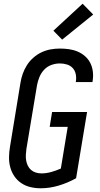

<svg xmlns="http://www.w3.org/2000/svg" viewBox="-20 -1004 540 1032"><path d="M199 8Q170 8 143 1.5Q116 -5 94 -20Q72 -35 57 -57Q42 -79 35 -105.5Q28 -132 28.5 -160Q29 -188 34 -217L90 -559Q94 -584 102.5 -608Q111 -632 125 -654Q139 -676 159.5 -694Q180 -712 203.5 -723Q227 -734 252 -738.5Q277 -743 302 -743Q327 -743 351.5 -739.5Q376 -736 398 -726.5Q420 -717 437.5 -701.5Q455 -686 465.5 -665Q476 -644 479 -619.5Q482 -595 478 -570Q478 -568 477.5 -566.5Q477 -565 477 -563H387Q387 -564 387.5 -565Q388 -566 388 -567Q391 -587 387 -606Q383 -625 370.5 -638.5Q358 -652 339.5 -657.5Q321 -663 302 -663Q279 -663 256.5 -655Q234 -647 217.5 -629.5Q201 -612 192 -590Q183 -568 179 -546L122 -204Q120 -188 119 -172.5Q118 -157 120.5 -142Q123 -127 129.5 -113.5Q136 -100 147 -90.5Q158 -81 172.5 -76.5Q187 -72 203 -72Q229 -72 255.5 -79.5Q282 -87 307 -98L344 -322H247L260 -402H448L389 -46Q344 -21 295.5 -6.5Q247 8 199 8ZM314 -791 267 -839 424 -984 481 -926Z"/></svg>

Font: Iosevka SS04 Medium
Style: Italic
Weight: 500
Italic angle: -9°
Monospace: yes
Designer: Belleve Invis
Foundry: Belleve Invis
Version: Version 19.0.0; ttfautohint (v1.8.4)